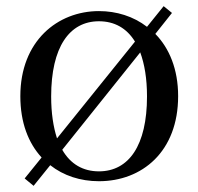

<svg xmlns="http://www.w3.org/2000/svg" viewBox="-20 -573 644 623"><path d="M301 15C441 15 558 -81 558 -261C558 -349 529 -417 484 -463L538 -531L511 -553L457 -486C413 -520 358 -537 301 -537C167 -537 46 -440 46 -261C46 -175 72 -109 115 -62L60 6L89 30L143 -37C186 -3 241 15 301 15ZM165 -124C153 -161 146 -206 146 -260C146 -420 205 -504 301 -504C351 -504 391 -482 418 -438ZM301 -17C250 -17 209 -40 182 -87L435 -403C449 -365 457 -318 457 -260C457 -101 398 -17 301 -17Z"/></svg>

Font: Noto Serif HK Medium
Style: Regular
Weight: 500
Designer: Ryoko NISHIZUKA 西塚涼子 (kana & ideographs); Frank Grießhammer (Latin, Greek & Cyrillic); Wenlong ZHANG 张文龙 (bopomofo); San
Foundry: Adobe
Version: Version 2.001;hotconv 1.1.0;makeotfexe 2.6.0